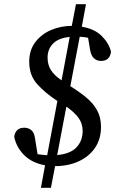

<svg xmlns="http://www.w3.org/2000/svg" viewBox="-20 -784 576 920"><path d="M176 116 196 8Q134 -3 96.5 -40Q59 -77 48 -128Q54 -172 96 -172Q116 -172 130 -160.5Q144 -149 148 -120L160 -45Q171 -44 182 -42.5Q193 -41 206 -40L255 -300Q197 -338 158.5 -380.5Q120 -423 120 -488Q120 -544 149.5 -582.5Q179 -621 225.5 -640.5Q272 -660 324 -660L344 -764H392L372 -656Q433 -646 467.5 -611.5Q502 -577 512 -536Q506 -492 464 -492Q445 -492 431 -504Q417 -516 412 -544L402 -603Q394 -605 383.5 -606Q373 -607 362 -608L317 -371Q359 -345 392.5 -317.5Q426 -290 445 -256Q464 -222 464 -176Q464 -118 435.5 -76Q407 -34 357 -11Q307 12 244 12L224 116ZM376 -156Q376 -192 356.5 -219Q337 -246 298 -273L254 -41Q318 -47 347 -78.5Q376 -110 376 -156ZM208 -508Q208 -473 224.5 -447.5Q241 -422 275 -399L314 -607Q261 -602 234.5 -575.5Q208 -549 208 -508Z"/></svg>

Font: Source Serif 4 Caption
Style: Italic
Weight: 400
Italic angle: -12°
Designer: Frank Grießhammer
Foundry: Adobe Systems Incorporated
Version: Version 4.004;hotconv 1.0.117;makeotfexe 2.5.65602